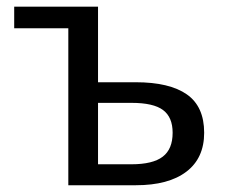

<svg xmlns="http://www.w3.org/2000/svg" viewBox="-20 -548 665 568"><path d="M381.3 -304.7H270V-528.3H22V-464.4H182.1V0H381.8C446.3 0 496.1 -13.3 531.2 -40C566.4 -66.7 584 -105.1 584 -155.3C584 -207 566.9 -244.9 532.7 -268.8C498.5 -292.7 448.1 -304.7 381.3 -304.7ZM270 -62V-243.7H369.1C412.4 -243.7 443.5 -236.6 462.4 -222.4C481.3 -208.3 490.7 -185.9 490.7 -155.3C490.7 -123 481 -99.4 461.4 -84.5C441.9 -69.5 411 -62 368.7 -62Z"/></svg>

Font: Arimo
Style: Regular
Weight: 400
Designer: Steve Matteson
Foundry: Monotype Imaging Inc.
Version: Version 1.32